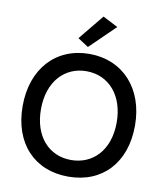

<svg xmlns="http://www.w3.org/2000/svg" viewBox="-100 -1022 959 1116"><g transform="rotate(10 379.5 -464.0)"><path d="M710 -347C710 -567 574 -712 378 -712C179 -712 47 -566 47 -347C47 -126 179 12 378 12C580 12 710 -128 710 -347ZM378 -610C512 -610 602 -504 602 -347C602 -181 505 -86 378 -86C248 -86 155 -185 155 -347C155 -513 252 -610 378 -610ZM420 -940 298 -791 361 -750 509 -894Z"/></g></svg>

Font: Mint Spirit
Style: Bold
Weight: 700
Designer: HARENDAL Hirwen
Foundry: Arkandis Digital Foundry.
Version: Version 1.004;FFEdit